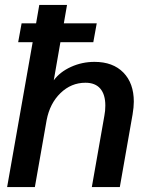

<svg xmlns="http://www.w3.org/2000/svg" viewBox="-20 -762 604 782"><path d="M525 -348Q525 -326 520 -296L468 0H354L405 -290Q409 -310 409 -332Q409 -377 388.5 -401Q368 -425 328 -425Q270 -425 226.5 -383Q183 -341 170 -273L122 0H9L113 -590H54L68 -667H127L140 -742H253L240 -667H374L360 -590H226L199 -435Q224 -469 269 -489.5Q314 -510 365 -510Q440 -510 482.5 -466.5Q525 -423 525 -348Z"/></svg>

Font: Sarabun SemiBold
Style: Italic
Weight: 600
Italic angle: -10°
Designer: Suppakit Chalermlarp | Katatrad Co.,Ltd.
Foundry: Cadson Demak Co.,Ltd.
Version: Version 1.000; ttfautohint (v1.6)